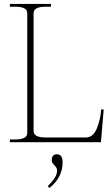

<svg xmlns="http://www.w3.org/2000/svg" viewBox="-20 -720 565 972"><path d="M30 -14H57Q87 -14 102.5 -22Q118 -30 118 -47V-653Q118 -670 102.5 -678Q87 -686 57 -686H30V-700H238V-686H211Q181 -686 165.5 -678Q150 -670 150 -653V-57Q150 -40 165.5 -32Q181 -24 211 -24H414Q452 -24 470.5 -70.5Q489 -117 492 -166H505L491 0H30ZM222 222Q269 177 269 144Q269 135 265.5 129Q262 123 255 116Q254 115 248 108Q242 101 242 90Q242 76 248.5 68.5Q255 61 268 61Q297 61 297 102Q297 178 230 232Z"/></svg>

Font: Taviraj Thin
Style: Regular
Weight: 100
Designer: Katatrad Team
Foundry: CadsonDemak
Version: Version 1.030